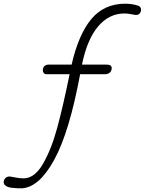

<svg xmlns="http://www.w3.org/2000/svg" viewBox="-41 -835 784 1040"><path d="M723 -783Q723 -771 716 -762.5Q709 -754 697 -754Q690 -754 670 -758Q650 -762 633 -762Q550 -762 490.5 -692Q431 -622 403 -485H538Q564 -485 564 -466Q564 -451 554 -442Q544 -433 529 -433H393Q335 -120 253 30Q171 180 77 185Q56 186 22 182Q3 180 -9 172Q-21 164 -21 152Q-21 139 -12 130Q-3 121 10 121Q15 121 18 122Q61 131 87 131Q146 131 191.5 53Q237 -25 269 -143Q301 -261 336 -433H211Q202 -433 196.5 -439Q191 -445 191 -454Q191 -469 199.5 -477Q208 -485 224 -485H347Q384 -648 453.5 -731.5Q523 -815 638 -815Q674 -815 708 -804Q723 -798 723 -783Z"/></svg>

Font: Mali Light
Style: Italic
Weight: 300
Italic angle: -10°
Version: Version 1.000; ttfautohint (v1.6)